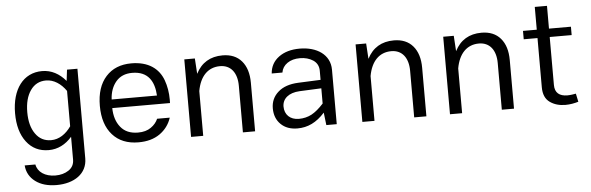

<svg xmlns="http://www.w3.org/2000/svg" viewBox="-53 -829 3840 1247"><g transform="rotate(-5 1867.0 -205.0)"><path d="M42 -252C42 -173.8 59.6 -111.3 95.2 -64.9C130.4 -18.6 178.7 4.9 239.7 4.9C298.8 4.9 350.1 -21.5 391.1 -68.8V79.1C391.1 109.9 378.9 132.8 355 148.9C331.1 165 301.8 172.9 268.1 172.9C201.2 172.9 152.8 139.6 144.5 90.3H74.7C78.1 134.3 97.7 169.4 132.8 195.8C168 222.2 213.9 235.4 271 235.4C385.3 235.4 470.7 178.7 470.7 79.1V-505.4H402.8L394 -432.6C352.5 -481.9 300.8 -510.3 240.2 -510.3C117.7 -510.3 42 -408.7 42 -252ZM121.6 -252C121.6 -311 133.8 -358.4 158.7 -394C183.6 -429.7 217.3 -447.3 260.7 -447.3C311.5 -447.3 357.9 -416 391.1 -367.7V-137.2C357.9 -88.9 312 -58.1 260.7 -58.1C217.3 -58.1 183.6 -75.7 158.7 -111.3C133.8 -146.5 121.6 -193.4 121.6 -252Z M1050.3 -231C1050.8 -238.3 1050.8 -245.1 1050.8 -252.4C1050.8 -299.3 1043.5 -342.3 1029.3 -381.3C1000.5 -459.5 933.1 -509.8 821.8 -509.8C752 -509.8 696.8 -487.3 656.2 -442.4C615.2 -397 594.7 -334 594.7 -252.4C594.7 -171.4 615.2 -108.4 655.8 -63C696.3 -17.6 752.4 5.4 825.2 5.4C880.4 5.4 926.8 -7.3 963.9 -33.2C1000.5 -59.1 1026.4 -93.3 1040.5 -136.7H958C948.7 -115.2 933.6 -96.7 911.6 -81.5C889.6 -65.9 861.8 -58.1 827.6 -58.1C777.3 -58.1 739.7 -74.2 713.9 -106.4C688 -138.2 674.8 -179.7 673.8 -231ZM674.8 -287.1C677.2 -334.5 691.4 -373.5 716.8 -403.3C742.2 -433.1 777.3 -447.8 822.3 -447.8C926.8 -447.8 965.3 -378.4 970.2 -287.1Z M1246.6 -292C1263.7 -387.7 1315.9 -441.4 1394.5 -441.4C1464.8 -441.4 1505.4 -388.7 1505.4 -304.2V0H1585V-316.9C1585 -377 1570.3 -424.3 1541 -458.5C1511.7 -492.7 1470.2 -509.8 1417 -509.8C1336.4 -509.8 1278.3 -474.6 1242.7 -404.8L1236.3 -505.4H1167.5V0H1246.6Z M2117.2 -355C2117.2 -454.1 2030.8 -509.8 1919.9 -509.8C1863.8 -509.8 1818.4 -496.6 1783.2 -470.7C1747.6 -444.3 1728.5 -409.2 1725.1 -364.7H1794.9C1798.8 -389.6 1812 -410.2 1834 -425.3C1856 -440.4 1883.3 -447.8 1916 -447.8C1948.7 -447.8 1977.5 -439.9 2001.5 -424.3C2025.4 -408.2 2037.6 -385.3 2037.6 -355V-295.9L1891.1 -289.6C1835 -287.1 1791 -272 1759.8 -244.1C1728 -216.3 1712.4 -180.7 1712.4 -138.2C1712.4 -95.2 1726.1 -60.5 1752.9 -34.2C1779.8 -7.8 1815.9 5.4 1861.3 5.4C1928.2 5.4 1985.4 -21.5 2039.6 -82L2049.3 0H2117.2ZM1782.7 -144C1782.7 -194.3 1823.2 -231 1896 -234.4L2037.6 -240.7V-141.6C2009.8 -110.8 1983.4 -88.9 1959 -75.7C1934.1 -62.5 1906.2 -55.7 1875.5 -55.7C1818.4 -55.7 1782.7 -91.3 1782.7 -144Z M2363.3 -292C2380.4 -387.7 2432.6 -441.4 2511.2 -441.4C2581.5 -441.4 2622.1 -388.7 2622.1 -304.2V0H2701.7V-316.9C2701.7 -377 2687 -424.3 2657.7 -458.5C2628.4 -492.7 2586.9 -509.8 2533.7 -509.8C2453.1 -509.8 2395 -474.6 2359.4 -404.8L2353 -505.4H2284.2V0H2363.3Z M2934.6 -292C2951.7 -387.7 3003.9 -441.4 3082.5 -441.4C3152.8 -441.4 3193.4 -388.7 3193.4 -304.2V0H3272.9V-316.9C3272.9 -377 3258.3 -424.3 3229 -458.5C3199.7 -492.7 3158.2 -509.8 3105 -509.8C3024.4 -509.8 2966.3 -474.6 2930.7 -404.8L2924.3 -505.4H2855.5V0H2934.6Z M3681.6 -62C3668.5 -59.6 3645.5 -55.7 3626 -55.7C3574.7 -55.7 3544.4 -79.1 3544.4 -130.4V-443.4H3687.5V-498H3544.4V-646.5H3464.8V-498H3375V-443.4H3464.8V-122.6C3464.8 -77.1 3479 -44.9 3506.8 -24.9C3534.7 -4.9 3568.8 4.9 3608.4 4.9C3637.7 4.9 3667 -0.5 3692.9 -8.3Z"/></g></svg>

Font: Estedad Regular
Style: Regular
Weight: 400
Designer: Amin Abedi
Version: Version 7.3